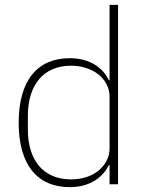

<svg xmlns="http://www.w3.org/2000/svg" viewBox="-20 -760 607 792"><path d="M432 -79H429C406 -31 353 12 268 12C135 12 57 -79 57 -254C57 -429 135 -520 268 -520C353 -520 406 -478 429 -429H432V-740H467V0H432ZM273 -20C316 -20 356 -32 385 -55C413 -78 432 -109 432 -148V-362C432 -399 413 -432 385 -454C356 -476 316 -489 273 -489C160 -489 95 -410 95 -283V-225C95 -98 160 -20 273 -20Z"/></svg>

Font: Plexus Sans ExtraLight
Style: Regular
Weight: 250
Version: Version 2.001;PS 002.001;hotconv 1.0.70;makeotf.lib2.5.58329